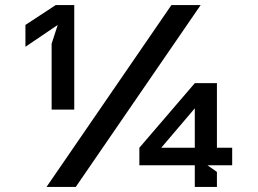

<svg xmlns="http://www.w3.org/2000/svg" viewBox="-20 -735 1013 755"><path d="M163 0H278L769 -715H654ZM746 0H833V-59L796 -85H893V-154H833V-408H746L528 -154V-85H746ZM614 -154 746 -309V-154ZM183 -304H272V-715H199L80 -637V-551L207 -637L183 -563Z"/></svg>

Font: LaHaus Display SemiBold
Style: Regular
Weight: 600
Designer: We are Make, BastardaType, Dalton Maag Ltd
Foundry: BastardaType, Dalton Maag Ltd
Version: Version 3.100;Glyphs 3.3 (3331)